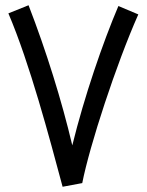

<svg xmlns="http://www.w3.org/2000/svg" viewBox="-20 -707 560 733"><path d="M219 6 294 -8C322 -151 424 -463 508 -652L432 -684C372 -543 302 -339 256 -152C216 -322 156 -514 89 -687L12 -656C94 -464 169 -180 219 6Z"/></svg>

Font: Noto Sans Arabic SemCond
Style: Regular
Weight: 400
Width: 4
Designer: Monotype Design Team, Nadine Chahine, Nizar Qandah and Khaled Hosny
Foundry: Monotype Imaging Inc.
Version: Version 2.012